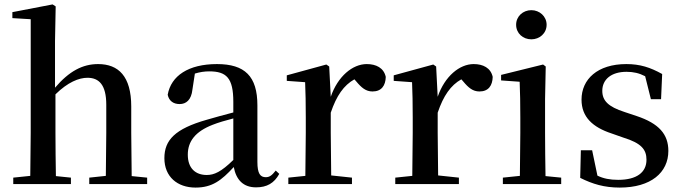

<svg xmlns="http://www.w3.org/2000/svg" viewBox="-20 -833 3085 869"><path d="M458 0H646V-29L576 -36L574 -232V-351C574 -488 516 -543 424 -543C354 -543 293 -511 229 -436V-647L232 -804L218 -813L36 -778V-751L119 -746V-232L117 -37L40 -29V0H301V-29L233 -36C232 -93 231 -177 231 -232V-406C287 -461 337 -481 376 -481C428 -481 461 -449 461 -359V-232L459 -37L384 -29V0Z M1139 15C1188 15 1221 -4 1244 -46L1228 -61C1210 -38 1199 -31 1183 -31C1158 -31 1145 -47 1145 -100V-356C1145 -488 1088 -543 962 -543C833 -543 754 -490 739 -404C745 -376 765 -362 793 -362C822 -362 846 -380 851 -428L862 -500C885 -507 906 -510 927 -510C1005 -510 1036 -480 1036 -372V-324C995 -313 952 -302 916 -291C772 -250 724 -199 724 -117C724 -33 783 16 865 16C940 16 982 -16 1038 -77C1049 -19 1081 15 1139 15ZM1036 -109C981 -55 949 -41 916 -41C865 -41 830 -71 830 -133C830 -194 865 -238 942 -268C967 -278 1001 -288 1036 -297Z M1361 0H1573V-29L1479 -39L1477 -232V-323C1503 -400 1536 -447 1584 -474L1592 -465C1616 -436 1636 -419 1666 -419C1707 -419 1725 -446 1726 -485C1717 -526 1682 -543 1640 -543C1576 -543 1509 -488 1477 -395L1470 -532L1457 -541L1278 -492V-467L1361 -461C1363 -412 1364 -369 1364 -301V-232L1362 -37L1285 -29V0Z M1845 0H2057V-29L1963 -39L1961 -232V-323C1987 -400 2020 -447 2068 -474L2076 -465C2100 -436 2120 -419 2150 -419C2191 -419 2209 -446 2210 -485C2201 -526 2166 -543 2124 -543C2060 -543 1993 -488 1961 -395L1954 -532L1941 -541L1762 -492V-467L1845 -461C1847 -412 1848 -369 1848 -301V-232L1846 -37L1769 -29V0Z M2385 -655C2422 -655 2454 -682 2454 -721C2454 -759 2422 -787 2385 -787C2347 -787 2316 -759 2316 -721C2316 -682 2347 -655 2385 -655ZM2332 0H2520V-29L2449 -36C2448 -93 2447 -177 2447 -232V-385L2450 -532L2438 -541L2248 -494V-469L2332 -463C2334 -414 2335 -367 2335 -300V-232L2333 -37L2256 -29V0Z M2785 16C2926 16 3005 -52 3005 -150C3005 -225 2963 -274 2861 -308L2807 -326C2732 -350 2706 -378 2706 -422C2706 -473 2746 -508 2816 -508C2847 -508 2873 -502 2900 -488L2926 -384H2972L2977 -498C2923 -528 2877 -543 2815 -543C2684 -543 2612 -474 2612 -382C2612 -303 2663 -257 2748 -229L2802 -210C2883 -185 2906 -156 2906 -110C2906 -53 2862 -19 2778 -19C2740 -19 2711 -25 2684 -38L2660 -153H2609L2606 -28C2662 0 2715 16 2785 16Z"/></svg>

Font: Noto Serif CJK JP SemiBold
Style: Regular
Weight: 600
Designer: Ryoko NISHIZUKA 西塚涼子 (kana & ideographs); Frank Grießhammer (Latin, Greek & Cyrillic); Wenlong ZHANG 张文龙 (bopomofo); San
Foundry: Adobe
Version: Version 2.001;hotconv 1.1.0;makeotfexe 2.6.0